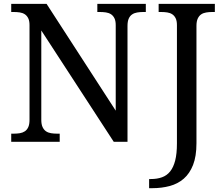

<svg xmlns="http://www.w3.org/2000/svg" viewBox="-20 -734 1160 994"><path d="M568.8 0 193.8 -576.2V-113.8Q193.8 -90.3 200.4 -76.2Q207 -62 218 -54.4Q229 -46.9 244.1 -44.4Q259.3 -42 275.9 -42H289.1V0H38.1V-42H50.8Q67.9 -42 82.8 -44.4Q97.7 -46.9 108.9 -54.4Q120.1 -62 126.5 -76.2Q132.8 -90.3 132.8 -113.8V-604Q132.8 -626 126.2 -639.4Q119.6 -652.8 108.4 -660.2Q97.2 -667.5 82.3 -669.7Q67.4 -671.9 50.8 -671.9H38.1V-713.9H221.2L579.1 -161.1V-604Q579.1 -626 572.5 -639.4Q565.9 -652.8 554.7 -660.2Q543.5 -667.5 528.6 -669.7Q513.7 -671.9 497.1 -671.9H483.9V-713.9H734.9V-671.9H722.2Q705.1 -671.9 690.2 -669.4Q675.3 -667 664.1 -659.4Q652.8 -651.9 646.5 -637.7Q640.1 -623.5 640.1 -600.1V0ZM752 192.9H761.2Q793.5 192.9 818.6 183.8Q843.8 174.8 860.8 153.6Q877.9 132.3 887 96.9Q896 61.5 896 8.8V-604Q896 -626 889.4 -639.4Q882.8 -652.8 871.6 -660.2Q860.4 -667.5 845.5 -669.7Q830.6 -671.9 814 -671.9H801.3V-713.9H1092.3V-671.9H1079.1Q1062.5 -671.9 1047.4 -669.4Q1032.2 -667 1021.2 -659.4Q1010.3 -651.9 1003.7 -637.7Q997.1 -623.5 997.1 -600.1V7.8Q997.1 75.2 979.5 119.9Q961.9 164.6 931.2 191.2Q900.4 217.8 858.6 229Q816.9 240.2 769 240.2H752Z"/></svg>

Font: Droid Serif
Style: Regular
Weight: 400
Designer: Monotype Design team
Foundry: Monotype Imaging Inc.
Version: Version 1.03